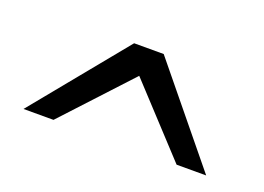

<svg xmlns="http://www.w3.org/2000/svg" viewBox="-49 -708 598 435"><g transform="rotate(20 250.0 -491.0)"><path d="M285.2 -604.5 469.7 -378.9H398.4L250 -539.1L101.6 -378.9H29.3L213.9 -604.5Z"/></g></svg>

Font: BabelStone Pseudographica
Style: Regular
Weight: 400
Designer: Andrew West
Foundry: BabelStone
Version: Version 16.0.0